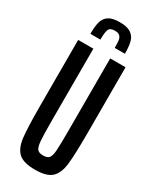

<svg xmlns="http://www.w3.org/2000/svg" viewBox="-225 -932 802 997"><g transform="rotate(30 176.5 -434.0)"><path d="M35 -298V-688H126V-254Q126 -169 129 -135Q132 -101 142 -89Q152 -77 177 -77Q202 -77 212 -89Q222 -101 224.5 -134.5Q227 -168 227 -254V-688H319V-298Q319 -163 312 -104.5Q305 -46 275.5 -19Q246 8 177 8Q108 8 78.5 -19Q49 -46 42 -104Q35 -162 35 -298ZM281 -747H220Q220 -777 218 -792Q216 -807 206.5 -816Q197 -825 177 -825Q148 -825 141 -807.5Q134 -790 134 -747H74Q74 -791 81 -818Q88 -845 110 -860.5Q132 -876 177 -876Q222 -876 244.5 -860.5Q267 -845 274 -818Q281 -791 281 -747Z"/></g></svg>

Font: Saira Ultra Condensed SemiBold
Style: Regular
Weight: 600
Width: 1
Designer: Hector Gatti with collaboration of the Omnibus-Type team
Foundry: Omnibus-Type
Version: Version 1.001; ttfautohint (v1.8)